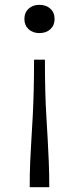

<svg xmlns="http://www.w3.org/2000/svg" viewBox="-20 -575 327 795"><path d="M184 200Q184 144 182 96Q180 48 177.5 2Q175 -44 172 -92.5Q169 -141 167.5 -198.5Q166 -256 166 -328H121Q121 -256 119.5 -198.5Q118 -141 115.5 -92.5Q113 -44 110 2Q107 48 105 95.5Q103 143 103 200ZM143 -555Q171 -555 188.5 -539Q206 -523 206 -496Q206 -470 188.5 -454Q171 -438 143 -438Q116 -438 98.5 -454Q81 -470 81 -496Q81 -523 98.5 -539Q116 -555 143 -555Z"/></svg>

Font: Roboto Serif 20pt ExtraLight
Style: Regular
Weight: 250
Version: Version 1.008